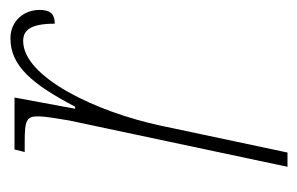

<svg xmlns="http://www.w3.org/2000/svg" viewBox="-124 -460 584 377"><g transform="rotate(-90 168.5 -272.0)"><path d="M120 -429 29 0H57L110 -250C137 -376 205 -519 276 -519C297 -519 310 -505 310 -457C331 -457 337 -468 337 -487C337 -517 316 -544 281 -544C227 -544 191 -501 147 -417H143L165 -536H63L58 -516H78C121 -516 128 -512 128 -490C128 -474 123 -448 120 -429Z"/></g></svg>

Font: Noto Serif Condensed Thin
Style: Italic
Weight: 100
Width: 3
Italic angle: -12°
Designer: Monotype Design Team
Foundry: Monotype Imaging Inc.
Version: Version 2.013